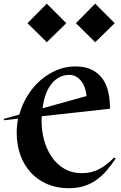

<svg xmlns="http://www.w3.org/2000/svg" viewBox="-45 -992 641 1021"><path d="M203.8 -972.5 307.5 -868.8 203.8 -767.5 101.2 -868.8ZM461.2 -972.5 565 -868.8 461.2 -767.5 358.8 -868.8ZM321.2 8.8Q257.5 8.8 206.2 -13.1Q155 -35 118.8 -74.4Q82.5 -113.8 63.1 -168.1Q43.8 -222.5 43.8 -286.2Q43.8 -323.8 51.2 -361.2L-23.8 -352.5L-25 -360L57.5 -382.5Q72.5 -436.2 101.2 -483.1Q130 -530 169.4 -564.4Q208.8 -598.8 256.2 -618.8Q303.8 -638.8 355 -638.8Q408.8 -638.8 444.4 -620.6Q480 -602.5 501.2 -571.9Q522.5 -541.2 531.2 -500.6Q540 -460 540 -413.8L177.5 -373.8Q176.2 -367.5 176.2 -360.6Q176.2 -353.8 176.2 -346.2Q176.2 -296.2 189.4 -247.5Q202.5 -198.8 228.8 -159.4Q255 -120 295.6 -95.6Q336.2 -71.2 391.2 -71.2Q440 -71.2 480.6 -91.9Q521.2 -112.5 562.5 -155L570 -148.8Q547.5 -115 523.1 -86.2Q498.8 -57.5 469.4 -36.2Q440 -15 403.8 -3.1Q367.5 8.8 321.2 8.8ZM415 -481.2Q413.8 -502.5 406.9 -523.1Q400 -543.8 388.1 -559.4Q376.2 -575 360 -584.4Q343.8 -593.8 323.8 -593.8Q268.8 -593.8 230.6 -548.1Q192.5 -502.5 181.2 -416.2Z"/></svg>

Font: Equateur
Style: Regular
Weight: 400
Designer: Ange Degheest & Eugénie Bidaut
Foundry: Velvetyne Type Foundry
Version: Version 1.000;FEAKit 1.0